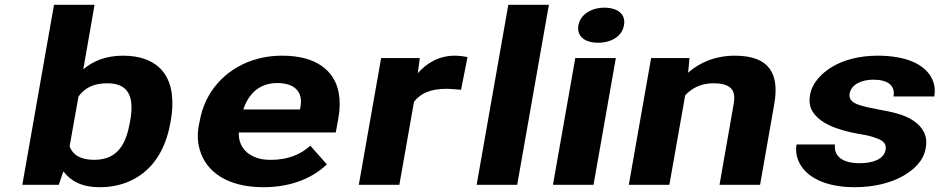

<svg xmlns="http://www.w3.org/2000/svg" viewBox="-20 -770 3915 800"><path d="M327 -481 374 -750H205L73 0H225L244 -56C273 -18 317 10 396 10C437 10 474 3 508 -10C610 -50 669 -139 690 -259L692 -270C699 -309 700 -345 696 -378C685 -468 626 -538 492 -538C420 -538 367 -515 327 -481ZM373 -104C313 -104 283 -126 270 -160L307 -368C333 -403 368 -423 428 -423C526 -423 537 -352 523 -270L521 -259C506 -175 473 -104 373 -104Z M1342 -85 1273 -163C1234 -127 1180 -104 1110 -104C1088 -104 1068 -106 1051 -112C1003 -128 973 -165 975 -218H1379L1390 -278C1397 -317 1397 -353 1391 -385C1373 -476 1298 -538 1156 -538C1110 -538 1069 -531 1030 -518C918 -479 834 -390 812 -265L808 -246C802 -211 803 -178 812 -147C838 -55 926 10 1078 10C1195 10 1283 -29 1342 -85ZM1232 -326 1230 -314H994C1013 -373 1056 -424 1135 -424C1208 -424 1243 -387 1232 -326Z M1876 -538C1806 -538 1756 -505 1721 -465L1729 -528H1568L1475 0H1644L1705 -346C1733 -382 1775 -400 1841 -400C1860 -400 1884 -397 1901 -396L1928 -532C1916 -535 1892 -538 1876 -538Z M2135 0 2267 -750H2098L1966 0Z M2453 0 2546 -528H2377L2284 0ZM2472 -592C2528 -592 2572 -619 2580 -665C2588 -711 2554 -738 2498 -738C2443 -738 2398 -709 2390 -665C2382 -619 2416 -592 2472 -592Z M2952 -423C3023 -423 3048 -397 3037 -337L2978 0H3147L3206 -336C3228 -460 3188 -538 3042 -538C2959 -538 2893 -508 2847 -467L2853 -528H2693L2600 0H2769L2835 -373C2861 -401 2899 -423 2952 -423Z M3562 -90C3496 -90 3453 -115 3459 -168H3299C3295 -147 3297 -125 3305 -104C3332 -34 3416 10 3541 10C3622 10 3692 -8 3743 -37C3787 -62 3828 -99 3837 -152C3842 -178 3839 -201 3830 -219C3811 -257 3771 -282 3718 -297C3677 -309 3613 -317 3572 -329C3543 -337 3515 -349 3520 -380C3527 -418 3569 -438 3619 -438C3679 -438 3711 -414 3703 -368H3873C3877 -393 3875 -415 3866 -436C3838 -502 3756 -538 3637 -538C3558 -538 3491 -519 3443 -489C3402 -463 3364 -425 3355 -374C3351 -351 3353 -331 3361 -314C3389 -257 3467 -229 3553 -213C3579 -209 3599 -205 3615 -200C3646 -190 3676 -180 3670 -146C3663 -106 3616 -90 3562 -90Z"/></svg>

Font: Asimov
Style: XWidIt
Weight: 500
Designer: Google
Version: Version 2.000980; 2014